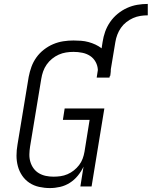

<svg xmlns="http://www.w3.org/2000/svg" viewBox="-20 -949 772 977"><path d="M234 8Q206 8 179 2Q152 -4 130 -18.5Q108 -33 93 -55Q78 -77 71 -103Q64 -129 64 -157Q64 -185 69 -213L126 -558Q131 -584 140 -609Q149 -634 165 -656.5Q181 -679 203.5 -696.5Q226 -714 251 -724.5Q276 -735 302 -739Q328 -743 354 -743Q374 -743 393 -741.5Q412 -740 430.5 -735Q449 -730 466 -722Q483 -714 497 -703L502 -735Q506 -762 515 -787.5Q524 -813 540 -836.5Q556 -860 578.5 -878.5Q601 -897 626.5 -908.5Q652 -920 678.5 -924.5Q705 -929 732 -929V-871Q713 -871 694 -868Q675 -865 657 -857Q639 -849 623 -836.5Q607 -824 595.5 -807.5Q584 -791 577 -772.5Q570 -754 567 -735L544 -597Q544 -590 543.5 -583.5Q543 -577 542 -571Q542 -569 541.5 -567Q541 -565 541 -563H539L537 -554H472L478 -593Q477 -615 466.5 -634Q456 -653 438.5 -664.5Q421 -676 399 -680.5Q377 -685 354 -685Q335 -685 316 -682Q297 -679 279 -671Q261 -663 245 -650Q229 -637 217.5 -620.5Q206 -604 199.5 -585.5Q193 -567 190 -548L133 -203Q130 -184 129.5 -164Q129 -144 134.5 -125.5Q140 -107 151 -92Q162 -77 178 -67.5Q194 -58 213 -54Q232 -50 252 -50Q270 -50 288 -52.5Q306 -55 323.5 -62.5Q341 -70 356 -82Q371 -94 382.5 -109Q394 -124 400.5 -141.5Q407 -159 410 -177L436 -339H300L309 -397H511L446 0H389L405 -101Q394 -77 376 -55Q358 -33 335 -18.5Q312 -4 286 2Q260 8 234 8Z"/></svg>

Font: Iosevka Slab LtExObl
Style: Regular
Weight: 300
Width: 7
Italic angle: -9°
Monospace: yes
Designer: Belleve Invis
Foundry: Belleve Invis
Version: Version 11.1.0; ttfautohint (v1.8.3)